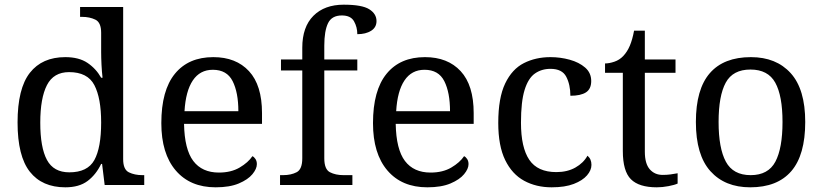

<svg xmlns="http://www.w3.org/2000/svg" viewBox="-20 -790 3514 820"><path d="M259 10Q160 10 107.5 -56.5Q55 -123 55 -267Q55 -412 107.5 -479Q160 -546 259 -546Q317 -546 353.5 -521.5Q390 -497 412 -458H418Q415 -483 413.5 -513.5Q412 -544 412 -568V-650Q412 -694 387.5 -706Q363 -718 330 -718H322V-760H506V-110Q506 -66 530.5 -54Q555 -42 588 -42H596V0H427L416 -90H412Q390 -44 354 -17Q318 10 259 10ZM276 -54Q354 -54 383 -106.5Q412 -159 412 -267Q412 -371 383 -426.5Q354 -482 275 -482Q209 -482 180.5 -426.5Q152 -371 152 -266Q152 -160 180.5 -107Q209 -54 276 -54Z M901 10Q792 10 730.5 -62Q669 -134 669 -264Q669 -404 727 -475Q785 -546 891 -546Q988 -546 1043.5 -486Q1099 -426 1099 -307V-261H766Q768 -152 805.5 -102.5Q843 -53 915 -53Q967 -53 1003.5 -74.5Q1040 -96 1058 -123Q1065 -120 1071 -111Q1077 -102 1077 -89Q1077 -69 1058 -46Q1039 -23 1000 -6.5Q961 10 901 10ZM998 -315Q998 -395 973.5 -443.5Q949 -492 889 -492Q834 -492 803.5 -446.5Q773 -401 768 -315Z M1176 0V-42H1189Q1223 -42 1247 -54.5Q1271 -67 1271 -114V-489H1180V-536H1271V-586Q1271 -675 1318.5 -722.5Q1366 -770 1448 -770Q1526 -770 1557 -750.5Q1588 -731 1588 -700Q1588 -673 1565 -658.5Q1542 -644 1506 -644Q1506 -674 1492 -699Q1478 -724 1440 -724Q1397 -724 1381 -691Q1365 -658 1365 -595V-536H1506V-489H1365V-114Q1365 -67 1389 -54.5Q1413 -42 1447 -42H1485V0Z M1805 10Q1696 10 1634.5 -62Q1573 -134 1573 -264Q1573 -404 1631 -475Q1689 -546 1795 -546Q1892 -546 1947.5 -486Q2003 -426 2003 -307V-261H1670Q1672 -152 1709.5 -102.5Q1747 -53 1819 -53Q1871 -53 1907.5 -74.5Q1944 -96 1962 -123Q1969 -120 1975 -111Q1981 -102 1981 -89Q1981 -69 1962 -46Q1943 -23 1904 -6.5Q1865 10 1805 10ZM1902 -315Q1902 -395 1877.5 -443.5Q1853 -492 1793 -492Q1738 -492 1707.5 -446.5Q1677 -401 1672 -315Z M2336 10Q2270 10 2218.5 -18Q2167 -46 2137.5 -106.5Q2108 -167 2108 -265Q2108 -372 2137.5 -433.5Q2167 -495 2217.5 -520.5Q2268 -546 2331 -546Q2373 -546 2413 -535Q2453 -524 2479 -501.5Q2505 -479 2505 -444Q2505 -410 2482.5 -395.5Q2460 -381 2416 -381Q2416 -428 2398.5 -462Q2381 -496 2331 -496Q2293 -496 2264.5 -476Q2236 -456 2220.5 -406Q2205 -356 2205 -266Q2205 -160 2240.5 -107.5Q2276 -55 2356 -55Q2403 -55 2437.5 -74.5Q2472 -94 2489 -125Q2506 -111 2506 -86Q2506 -63 2487 -41Q2468 -19 2430.5 -4.5Q2393 10 2336 10Z M2785 10Q2709 10 2674.5 -24.5Q2640 -59 2640 -145V-479H2564V-519Q2582 -519 2604 -526.5Q2626 -534 2642 -551Q2659 -569 2670 -595Q2681 -621 2688 -659H2734V-536H2865V-479H2734V-142Q2734 -91 2755 -67Q2776 -43 2810 -43Q2828 -43 2843 -45Q2858 -47 2874 -50V-6Q2861 0 2835 5Q2809 10 2785 10Z M3184 10Q3076 10 3014 -59Q2952 -128 2952 -269Q2952 -409 3011.5 -477.5Q3071 -546 3187 -546Q3295 -546 3357 -477.5Q3419 -409 3419 -269Q3419 -128 3359.5 -59Q3300 10 3184 10ZM3186 -42Q3261 -42 3291.5 -99.5Q3322 -157 3322 -269Q3322 -381 3291 -437Q3260 -493 3185 -493Q3110 -493 3079.5 -437Q3049 -381 3049 -269Q3049 -157 3080 -99.5Q3111 -42 3186 -42Z"/></svg>

Font: Noto Serif Old Uyghur
Style: Regular
Weight: 400
Designer: Lewis McGuffie
Foundry: Google LLC
Version: Version 1.003; ttfautohint (v1.8.4.7-5d5b)